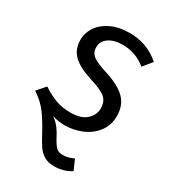

<svg xmlns="http://www.w3.org/2000/svg" viewBox="-183 -632 835 938"><g transform="rotate(30 234.5 -163.5)"><path d="M417 -155Q417 -102 387.5 -64Q358 -26 312 -7Q266 12 217 12Q184 12 148 1Q173 20 188 40.5Q203 61 217 89Q233 118 245.5 130Q258 142 282 142Q300 142 313.5 138Q327 134 343 127L368 184Q327 211 272 211Q239 211 216.5 197.5Q194 184 179 162.5Q164 141 144 103Q114 47 86 8.5Q58 -30 9 -63L50 -110Q89 -84 126.5 -70Q164 -56 210 -56Q271 -56 300.5 -83.5Q330 -111 330 -147Q330 -186 306.5 -206.5Q283 -227 217 -247Q141 -271 108.5 -304Q76 -337 76 -390Q76 -427 98 -461Q120 -495 164 -516.5Q208 -538 271 -538Q369 -538 441 -474L400 -424Q341 -471 270 -471Q220 -471 190.5 -450.5Q161 -430 161 -396Q161 -365 185 -347.5Q209 -330 269 -312Q346 -287 381.5 -250.5Q417 -214 417 -155Z"/></g></svg>

Font: FiraGO Book
Style: Italic
Weight: 350
Italic angle: -8°
Designer: bBox Type GmbH
Foundry: bBox Type GmbH
Version: Version 1.001